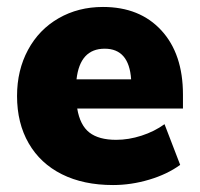

<svg xmlns="http://www.w3.org/2000/svg" viewBox="-20 -524 575 552"><path d="M506 -212H202Q210 -164 237 -143Q264 -122 314 -122Q350 -122 387 -134Q424 -146 453 -167L498 -50Q461 -23 409 -7.5Q357 8 305 8Q220 8 158 -23Q96 -54 62.5 -112Q29 -170 29 -248Q29 -322 60.5 -380.5Q92 -439 148.5 -471.5Q205 -504 276 -504Q382 -504 444 -436.5Q506 -369 506 -252ZM200 -296H357Q351 -384 281 -384Q210 -384 200 -296Z"/></svg>

Font: wassup Sans
Style: Black
Weight: 900
Version: Version 2.001